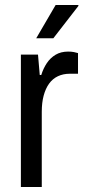

<svg xmlns="http://www.w3.org/2000/svg" viewBox="-20 -743 337 763"><path d="M63 0V-526H131L138 -445H144Q152 -471 166 -492Q180 -513 201 -525.5Q222 -538 251 -538Q264 -538 274 -536Q284 -534 290 -532V-450H258Q231 -450 210 -440Q189 -430 175 -410.5Q161 -391 153.5 -363Q146 -335 146 -299V0ZM124 -591 201 -723H291L292 -720L192 -591Z"/></svg>

Font: Archivo SemiCondensed
Style: Regular
Weight: 400
Width: 4
Designer: Hector Gatti
Foundry: Omnibus-Type
Version: Version 2.001